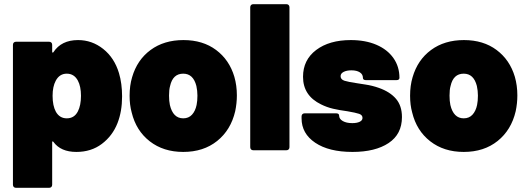

<svg xmlns="http://www.w3.org/2000/svg" viewBox="-20 -720 2521 920"><path d="M565 -258Q565 -186 543 -130Q519 -69 468 -30.5Q417 8 346 8Q271 8 236 -40Q234 -43 232 -42.5Q230 -42 230 -39V165Q230 172 226 176Q222 180 215 180H57Q50 180 46 176Q42 172 42 165V-505Q42 -512 46 -516Q50 -520 57 -520H215Q222 -520 226 -516Q230 -512 230 -505V-472Q230 -469 232 -468Q234 -467 236 -470Q274 -528 354 -528Q421 -528 474.5 -485.5Q528 -443 550 -370Q565 -320 565 -258ZM368 -261Q368 -306 353 -334Q335 -367 300 -367Q265 -367 247 -333Q232 -305 232 -261Q232 -213 248 -184Q266 -153 300 -153Q336 -153 353 -186Q368 -215 368 -261Z M611 -181Q601 -217 601 -261Q601 -310 613 -350Q637 -433 701.5 -480.5Q766 -528 859 -528Q952 -528 1015.5 -480.5Q1079 -433 1103 -352Q1115 -310 1115 -263Q1115 -225 1107 -187Q1086 -97 1020.5 -44.5Q955 8 858 8Q763 8 697.5 -43Q632 -94 611 -181ZM922 -217Q926 -236 926 -262Q926 -285 921 -308Q906 -367 858 -367Q808 -367 795 -308Q790 -291 790 -262Q790 -236 794 -217Q809 -153 858 -153Q884 -153 900 -170.5Q916 -188 922 -217Z M1194 -700H1352Q1359 -700 1363 -696Q1367 -692 1367 -685V-15Q1367 -8 1363 -4Q1359 0 1352 0H1194Q1187 0 1183 -4Q1179 -8 1179 -15V-685Q1179 -692 1183 -696Q1187 -700 1194 -700Z M1425 -153V-162Q1425 -169 1429 -173Q1433 -177 1440 -177H1590Q1605 -177 1605 -166Q1605 -150 1622.5 -140Q1640 -130 1668 -130Q1690 -130 1703.5 -136.5Q1717 -143 1717 -155Q1717 -169 1701 -174.5Q1685 -180 1644 -187Q1606 -192 1576 -199Q1546 -206 1518 -220Q1432 -262 1432 -352Q1432 -433 1495 -480.5Q1558 -528 1661 -528Q1731 -528 1783.5 -505.5Q1836 -483 1865 -442Q1894 -401 1894 -347Q1894 -336 1879 -336H1734Q1719 -336 1719 -347Q1719 -364 1704 -373.5Q1689 -383 1664 -383Q1641 -383 1626.5 -375.5Q1612 -368 1612 -355Q1612 -339 1631 -333Q1650 -327 1692 -321Q1697 -320 1730.5 -315Q1764 -310 1795 -299Q1849 -280 1877.5 -246.5Q1906 -213 1906 -159Q1906 -77 1842 -34.5Q1778 8 1669 8Q1556 8 1490.5 -36Q1425 -80 1425 -153Z M1955 -181Q1945 -217 1945 -261Q1945 -310 1957 -350Q1981 -433 2045.5 -480.5Q2110 -528 2203 -528Q2296 -528 2359.5 -480.5Q2423 -433 2447 -352Q2459 -310 2459 -263Q2459 -225 2451 -187Q2430 -97 2364.5 -44.5Q2299 8 2202 8Q2107 8 2041.5 -43Q1976 -94 1955 -181ZM2266 -217Q2270 -236 2270 -262Q2270 -285 2265 -308Q2250 -367 2202 -367Q2152 -367 2139 -308Q2134 -291 2134 -262Q2134 -236 2138 -217Q2153 -153 2202 -153Q2228 -153 2244 -170.5Q2260 -188 2266 -217Z"/></svg>

Font: Barlow Black
Style: Regular
Weight: 900
Designer: Jeremy Tribby
Foundry: Tribby Type
Version: Version 1.422